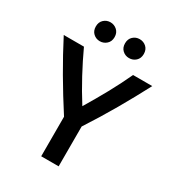

<svg xmlns="http://www.w3.org/2000/svg" viewBox="-210 -1021 1043 1144"><g transform="rotate(30 311.5 -449.0)"><path d="M252 0V-272Q183 -379 122 -483.5Q61 -588 7 -693H146Q182 -615 224.5 -536Q267 -457 315 -381Q361 -457 404.5 -536Q448 -615 484 -693H616Q561 -588 501 -484Q441 -380 372 -274V0ZM412 -768Q386 -768 367 -785.5Q348 -803 348 -833Q348 -863 367 -880.5Q386 -898 412 -898Q439 -898 458 -880.5Q477 -863 477 -833Q477 -803 458 -785.5Q439 -768 412 -768ZM211 -768Q185 -768 166 -785.5Q147 -803 147 -833Q147 -863 166 -880.5Q185 -898 211 -898Q237 -898 256.5 -880.5Q276 -863 276 -833Q276 -803 256.5 -785.5Q237 -768 211 -768Z"/></g></svg>

Font: Ubuntu Sans SemiBold
Style: Regular
Weight: 600
Designer: Dalton Maag Ltd
Foundry: Dalton Maag Ltd
Version: Version 1.006; ttfautohint (v1.8.4.7-5d5b)